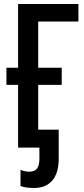

<svg xmlns="http://www.w3.org/2000/svg" viewBox="-20 -734 420 955"><path d="M150 201Q107 201 82 191V111Q105 120 126 120Q152 120 164 104.5Q176 89 176 55V0H70V-312H12V-397H70V-714H370V-627H170V-397H287V-312H170V-89H272V55Q272 127 240 164Q208 201 150 201Z"/></svg>

Font: Noto Sans ExtraCondensed Medium
Style: Regular
Weight: 500
Width: 2
Designer: Monotype Design Team
Foundry: Monotype Imaging Inc.
Version: Version 2.013; ttfautohint (v1.8.4.7-5d5b)